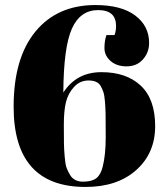

<svg xmlns="http://www.w3.org/2000/svg" viewBox="-20 -731 656 761"><path d="M34 -308Q34 -501 120.5 -606Q207 -711 358 -711Q461 -711 516 -669.5Q571 -628 571 -561Q571 -523 546.5 -495.5Q522 -468 482 -468Q442 -468 418 -489.5Q394 -511 394 -540.5Q394 -570 402 -592H434Q440 -608 440 -628Q440 -691 369 -691Q298 -691 265 -617.5Q232 -544 231 -364Q283 -445 382 -445Q481 -445 538 -391.5Q595 -338 595 -231Q595 -124 520 -57Q445 10 319 10Q34 10 34 -308ZM258 -37Q274 -11 309 -11Q344 -11 361.5 -24.5Q379 -38 387 -70Q399 -117 399 -187Q399 -257 398.5 -280Q398 -303 396 -328.5Q394 -354 389.5 -367Q385 -380 378 -392Q365 -412 331 -412Q297 -412 273.5 -386.5Q250 -361 241.5 -326.5Q233 -292 233 -236.5Q233 -181 233.5 -159.5Q234 -138 236.5 -108.5Q239 -79 244 -65.5Q249 -52 258 -37Z"/></svg>

Font: Abril Fatface
Style: Regular
Weight: 400
Designer: Veronika Burian, Jos Scaglione
Foundry: TypeTogether
Version: Version 1.001